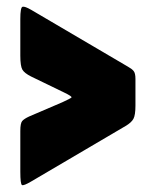

<svg xmlns="http://www.w3.org/2000/svg" viewBox="-20 -590 430 567"><path d="M169 -317 72 -364Q52 -374 46 -384.5Q40 -395 40 -426V-534Q40 -568 46.5 -570Q53 -572 72 -561L358 -393Q369 -387 374.5 -380.5Q380 -374 380 -357V-278Q380 -250 374 -239Q368 -228 351 -218L72 -54Q50 -41 45 -43.5Q40 -46 40 -83V-203Q40 -226 45.5 -232.5Q51 -239 66 -246L164 -288Q188 -299 191 -302Q194 -305 169 -317Z"/></svg>

Font: Railroad Gothic CC
Style: Bold
Weight: 700
Designer: indestructible type*
Foundry: Cowboy Collective
Version: Version 1.000